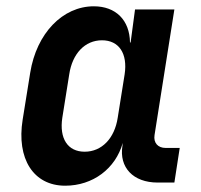

<svg xmlns="http://www.w3.org/2000/svg" viewBox="-20 -580 640 610"><path d="M187 10C275 10 347 -44 370 -126L369 -117C358 -48 403 0 481 0H534L551 -110H506C482 -110 467 -126 471 -151L534 -550H409L395 -445H393C392 -516 348 -560 278 -560C179 -560 96 -474 76 -349L52 -200C32 -76 86 10 187 10ZM249 -98C195 -98 168 -140 178 -206L200 -344C210 -410 250 -452 304 -452C358 -452 386 -410 376 -344L354 -206C344 -140 303 -98 249 -98Z"/></svg>

Font: JetBrains Mono
Style: Bold Italic
Weight: 558
Italic angle: -9°
Monospace: yes
Designer: Philipp Nurullin, Konstantin Bulenkov
Foundry: JetBrains
Version: Version 2.305